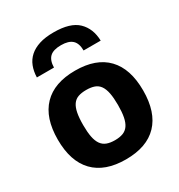

<svg xmlns="http://www.w3.org/2000/svg" viewBox="-187 -915 979 1050"><g transform="rotate(-30 303.0 -390.0)"><path d="M104 -622Q105 -660 117 -691Q129 -722 153.5 -744Q178 -766 215.5 -778Q253 -790 306 -790Q411 -790 458 -744.5Q505 -699 507 -622H399Q399 -667 376.5 -688Q354 -709 306 -709Q257 -709 235 -688Q213 -667 212 -622ZM303 10Q171 10 102 -61.5Q33 -133 33 -270Q33 -407 102 -478.5Q171 -550 303 -550Q435 -550 503.5 -478.5Q572 -407 572 -270Q572 -133 503.5 -61.5Q435 10 303 10ZM303 -111Q333 -111 354 -119Q375 -127 388 -145.5Q401 -164 407 -194.5Q413 -225 413 -270Q413 -315 407 -345.5Q401 -376 388 -394.5Q375 -413 354 -420.5Q333 -428 303 -428Q273 -428 252 -420.5Q231 -413 218 -394.5Q205 -376 199 -345.5Q193 -315 193 -270Q193 -225 199 -194.5Q205 -164 218 -145.5Q231 -127 252 -119Q273 -111 303 -111Z"/></g></svg>

Font: Encode Sans Narrow
Style: Bold
Weight: 700
Designer: Pablo Impallari, Andres Torresi
Foundry: Pablo Impallari, Andres Torresi
Version: Version 1.000; ttfautohint (v1.00) -l 8 -r 50 -G 200 -x 14 -